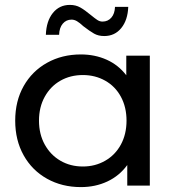

<svg xmlns="http://www.w3.org/2000/svg" viewBox="-20 -757 722 783"><path d="M591 -530V0H499V-84Q467 -40 418 -17Q369 6 310 6Q233 6 172 -28Q111 -62 76.5 -123.5Q42 -185 42 -265Q42 -345 76.5 -406Q111 -467 172 -501Q233 -535 310 -535Q367 -535 415 -513.5Q463 -492 495 -450V-530ZM496 -265Q496 -320 473 -362.5Q450 -405 409 -428Q368 -451 318 -451Q267 -451 226.5 -428Q186 -405 162.5 -362.5Q139 -320 139 -265Q139 -210 162.5 -167.5Q186 -125 226.5 -101.5Q267 -78 318 -78Q368 -78 409 -101.5Q450 -125 473 -167.5Q496 -210 496 -265ZM320 -650Q305 -664 294 -670.5Q283 -677 272 -677Q250 -677 236 -660.5Q222 -644 221 -615H167Q169 -671 195.5 -704Q222 -737 265 -737Q289 -737 307.5 -726.5Q326 -716 350 -696Q367 -682 377 -675.5Q387 -669 398 -669Q420 -669 434 -685Q448 -701 449 -729H503Q501 -675 474.5 -642.5Q448 -610 405 -610Q381 -610 363.5 -620Q346 -630 320 -650Z"/></svg>

Font: CMG Sans Medium
Style: Regular
Weight: 500
Designer: Julieta Ulanovsky
Foundry: Julieta Ulanovsky
Version: Version 7.200